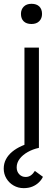

<svg xmlns="http://www.w3.org/2000/svg" viewBox="-58 -774 294 1005"><path d="M70 0V-525H145.7V0ZM106.9 -648.4Q80.3 -648.4 66 -662.4Q51.7 -676.3 51.7 -701.3Q51.7 -724.5 66.3 -739.3Q80.9 -754.1 106.8 -754.1Q133.2 -754.1 147.6 -740.2Q162 -726.2 162 -701.1Q162 -677.7 147.4 -663Q132.8 -648.4 106.9 -648.4ZM65.8 210.8Q37.1 210.8 13.3 197.1Q-10.5 183.5 -24.5 160.1Q-38.5 136.8 -38.5 108.8Q-38.5 82.1 -27 60.1Q-15.5 38.1 5.7 20.4Q26.9 2.7 56.5 -10.4Q86.2 -23.6 122.1 -32.6L145.7 0Q114 6.7 87.1 21.9Q60.3 37 44.8 57.6Q29.3 78.1 29.3 102.2Q29.3 123.9 42.6 138.1Q56 152.3 76.4 152.3Q91.8 152.3 103.7 143.8Q115.5 135.3 124.5 120.6L166.7 151.5Q159.4 167.5 145 181.1Q130.7 194.8 111.1 202.8Q91.4 210.8 65.8 210.8Z"/></svg>

Font: Lexend Medium
Style: Regular
Weight: 500
Designer: Bonnie Shaver-Troup, Thomas Jockin
Foundry: Lexend
Version: Version 1.005